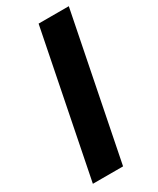

<svg xmlns="http://www.w3.org/2000/svg" viewBox="-191 -801 706 859"><g transform="rotate(-30 162.0 -371.0)"><path d="M168 -742H324L176 0H20Z"/></g></svg>

Font: Montserrat Alternates
Style: Bold Italic
Weight: 700
Italic angle: -11.3°
Designer: Julieta Ulanovsky
Foundry: Julieta Ulanovsky
Version: Version 7.200